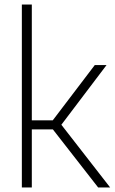

<svg xmlns="http://www.w3.org/2000/svg" viewBox="-20 -828 506 848"><path d="M76.5 0V-808H120.5V-296.5H213L398.5 -540.5H450.5L251 -277L466.5 0H413.5L213.5 -256.5H120.5V0Z"/></svg>

Font: Encode Sans SmCnd XLt
Style: Regular
Weight: 200
Width: 4
Designer: Multiple Designers
Foundry: Impallari Type
Version: Version 3.002; ttfautohint (v1.8.3) -l 8 -r 50 -G 200 -x 14 